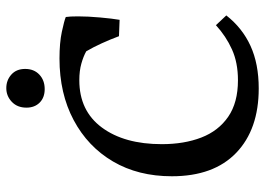

<svg xmlns="http://www.w3.org/2000/svg" viewBox="-136 -688 842 610"><g transform="rotate(-90 285.0 -383.0)"><path d="M309 18Q179 18 104.5 -53.5Q30 -125 30 -258Q30 -365 77 -445Q124 -525 208.5 -570Q293 -615 404 -615Q454 -615 489 -607.5Q524 -600 536 -595Q537 -589 537.5 -579Q538 -569 538 -556Q538 -525 534.5 -486Q531 -447 527 -424L475 -426Q465 -453 452.5 -480.5Q440 -508 427 -530Q411 -539 388 -545.5Q365 -552 335 -552Q238 -552 185 -480.5Q132 -409 132 -290Q132 -219 153 -164.5Q174 -110 219 -79Q264 -48 335 -48Q391 -48 433 -67Q475 -86 510 -118L541 -85Q501 -34 444 -8Q387 18 309 18ZM307 -662Q280 -662 264 -678Q248 -694 248 -720Q248 -749 266.5 -766.5Q285 -784 310 -784Q335 -784 353 -768Q371 -752 371 -724Q371 -696 353 -679Q335 -662 307 -662Z"/></g></svg>

Font: Maname
Style: Regular
Weight: 400
Designer: Pathum Egodawatta
Foundry: mooniak
Version: Version 1.000; ttfautohint (v1.8.4.7-5d5b)